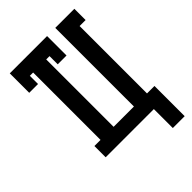

<svg xmlns="http://www.w3.org/2000/svg" viewBox="-255 -845 1110 1110"><g transform="rotate(-45 300.0 -290.0)"><path d="M483 155V0H89V-92H139V-643H112V-576H40V-735H345V-576H273V-643H246V-92H412V-735H568V-643H519V-92H580V155Z"/></g></svg>

Font: Iosevka Slab Semibold Extended
Style: Regular
Weight: 600
Width: 7
Monospace: yes
Designer: Belleve Invis
Foundry: Belleve Invis
Version: Version 11.1.0; ttfautohint (v1.8.3)